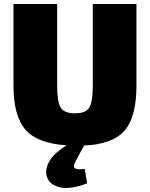

<svg xmlns="http://www.w3.org/2000/svg" viewBox="-20 -710 745 954"><path d="M658 -690V-285Q658 -129 599 -61Q540 7 398 13Q395 19 378.5 48.5Q362 78 353 96Q341 121 355 127.5Q369 134 401 129L413 201Q332 231 284.5 222Q237 213 219.5 182.5Q202 152 215 114Q231 62 311 12Q167 3 107 -65Q47 -133 47 -285V-690H264V-285Q264 -202 282 -174.5Q300 -147 353 -147Q405 -147 423 -174.5Q441 -202 441 -285V-690Z"/></svg>

Font: Exo 2.0 Black
Style: Regular
Weight: 900
Designer: Natanael Gama
Version: Version 1.001;PS 001.001;hotconv 1.0.70;makeotf.lib2.5.58329